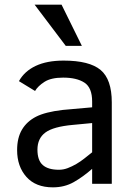

<svg xmlns="http://www.w3.org/2000/svg" viewBox="-20 -786 577 821"><path d="M374 0V-64Q335 -29.8 295.4 -7.3Q255.9 15.1 206.1 15.1Q132.8 15.1 93 -29.5Q53.2 -74.2 53.2 -144Q53.2 -196.8 74 -231.7Q94.7 -266.6 134 -286.9Q173.3 -307.1 248 -315.9L374 -327.1V-352.1Q374 -411.1 341.1 -432.6Q308.1 -454.1 250 -454.1Q198.2 -454.1 170.2 -436Q142.1 -418 129.9 -397L61 -439Q84.5 -481.4 132.6 -504.2Q180.7 -526.9 252 -526.9Q362.3 -526.9 410.2 -486.8Q458 -446.8 458 -348.1V0ZM374 -259.8 292 -252Q208.5 -244.6 174.3 -219.5Q140.1 -194.3 140.1 -146Q140.1 -100.1 163.1 -80.1Q186 -60.1 231.9 -60.1Q251 -60.1 269.5 -67.1Q288.1 -74.2 306.2 -84.7Q324.2 -95.2 341.1 -108.6Q357.9 -122.1 374 -134.8ZM261.2 -589.8 127.9 -766.1H243.2L330.1 -589.8Z"/></svg>

Font: Lorenzo Sans
Style: Regular
Weight: 400
Foundry: Intel Corporation
Version: Version 1.00; ttfautohint (v1.5)